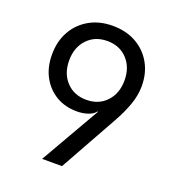

<svg xmlns="http://www.w3.org/2000/svg" viewBox="-134 -846 868 952"><g transform="rotate(20 300.0 -370.0)"><path d="M195 0 375 -313 372 -315Q362 -299 335 -289.5Q308 -280 276 -280Q213 -280 165.5 -308.5Q118 -337 91 -387Q64 -437 64 -503Q64 -574 94 -627Q124 -680 177 -710Q230 -740 299 -740Q370 -740 423 -710.5Q476 -681 506 -628.5Q536 -576 536 -507Q536 -459 518 -408.5Q500 -358 469 -303L300 0ZM300 -350Q365 -350 405.5 -393Q446 -436 446 -505Q446 -574 405.5 -617Q365 -660 300 -660Q235 -660 194.5 -617Q154 -574 154 -505Q154 -436 194.5 -393Q235 -350 300 -350Z"/></g></svg>

Font: JetBrainsMono NFM
Style: Regular
Weight: 400
Monospace: yes
Designer: Philipp Nurullin, Konstantin Bulenkov
Foundry: JetBrains
Version: Version 2.304; ttfautohint (v1.8.4.7-5d5b);Nerd Fonts 3.3.0